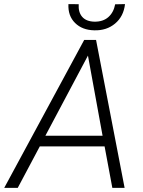

<svg xmlns="http://www.w3.org/2000/svg" viewBox="-59 -903 689 923"><path d="M0 0ZM443.8 -199.2H132.3L26.4 0H-38.6L345.7 -710.9H402.8L540 0H481ZM159.2 -250.5H434.1L363.8 -635.7ZM542 -883.3Q535.2 -823.7 494.1 -789.6Q453.1 -755.4 394 -757.3Q336.4 -758.3 301.8 -792.7Q267.1 -827.1 270 -883.3L319.3 -882.8Q316.9 -844.2 336.2 -822Q355.5 -799.8 395 -798.8Q436.5 -798.3 461.9 -820.8Q487.3 -843.3 494.6 -882.3Z"/></svg>

Font: Roboto Light
Style: Italic
Weight: 300
Italic angle: -12°
Designer: Google
Version: Version 2.134; 2016; ttfautohint (v1.6)